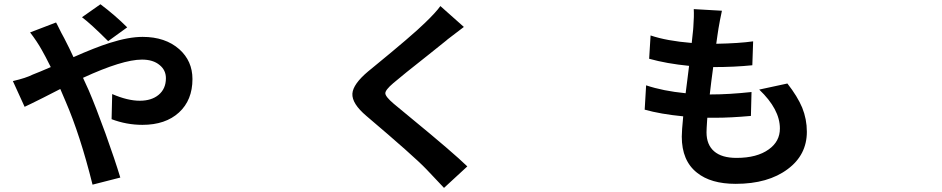

<svg xmlns="http://www.w3.org/2000/svg" viewBox="-20 -831 4540 925"><path d="M425.8 58.6Q366.2 -180.7 295.9 -342.8L270.5 -402.3Q241.2 -387.7 188.5 -360.4Q122.1 -327.1 98.6 -316.4L42 -440.4Q105.5 -455.1 137.7 -471.7Q166 -482.4 224.6 -507.8Q196.3 -564.5 181.6 -589.8Q158.2 -631.8 125 -674.8L250 -722.7Q251 -719.7 254.9 -713.9Q280.3 -662.1 289.1 -647.5Q315.4 -596.7 334 -555.7Q439.5 -602.5 507.8 -624Q599.6 -653.3 667 -653.3Q776.4 -653.3 843.8 -593.8Q907.2 -537.1 907.2 -450.2Q907.2 -348.6 842.3 -289.1Q777.3 -229.5 666 -229.5Q589.8 -229.5 517.6 -256.8L520.5 -377.9Q594.7 -345.7 653.3 -345.7Q710 -345.7 744.1 -374Q779.3 -403.3 779.3 -454.1Q779.3 -493.2 749 -517.6Q717.8 -543.9 664.1 -543.9Q570.3 -543.9 379.9 -456.1L407.2 -396.5Q440.4 -319.3 488.3 -187.5Q534.2 -59.6 559.6 24.4ZM501 -632.8Q417 -716.8 375 -748L463.9 -810.5Q534.2 -757.8 592.8 -699.2Z M2119.1 74.2Q2102.5 56.6 2068.4 20.5Q2044.9 -3.9 2034.2 -15.6Q1975.6 -77.1 1745.1 -272.5Q1674.8 -332 1677.7 -379.9Q1680.7 -425.8 1753.9 -487.3Q1760.7 -493.2 1775.4 -504.9Q1967.8 -662.1 2027.3 -720.7Q2081.1 -772.5 2101.6 -801.8L2214.8 -701.2Q2187.5 -680.7 2136.7 -641.6Q2131.8 -637.7 2129.9 -635.7Q2108.4 -618.2 2045.9 -568.4Q1917 -466.8 1875 -430.7Q1835.9 -397.5 1836.4 -381.3Q1836.9 -365.2 1877 -331.1Q1897.5 -313.5 1960.9 -261.7Q2163.1 -95.7 2231.4 -29.3Z M3524.4 54.7Q3404.3 54.7 3337.9 1Q3264.6 -56.6 3264.6 -172.9Q3264.6 -200.2 3271.5 -270.5Q3162.1 -281.2 3085.9 -302.7L3092.8 -419.9Q3173.8 -392.6 3283.2 -381.8Q3286.1 -404.3 3292 -451.2Q3296.9 -493.2 3299.8 -513.7Q3191.4 -524.4 3107.4 -547.9L3114.3 -660.2Q3192.4 -633.8 3312.5 -624Q3315.4 -647.5 3319.3 -687.5Q3320.3 -697.3 3320.3 -701.2Q3324.2 -753.9 3322.3 -787.1L3458 -779.3Q3447.3 -729.5 3441.4 -693.4Q3439.5 -684.6 3436.5 -661.1Q3432.6 -634.8 3430.7 -620.1Q3540 -622.1 3608.4 -631.8L3604.5 -516.6Q3518.6 -507.8 3416 -507.8Q3406.2 -436.5 3399.4 -376H3406.2Q3492.2 -376 3600.6 -387.7L3597.7 -272.5Q3499 -263.7 3426.8 -263.7Q3407.2 -263.7 3387.7 -263.7Q3387.7 -258.8 3386.7 -251Q3383.8 -208 3383.8 -193.4Q3383.8 -133.8 3420.4 -102.1Q3457 -70.3 3528.3 -70.3Q3627 -70.3 3683.6 -111.3Q3737.3 -149.4 3737.3 -211.9Q3737.3 -304.7 3637.7 -399.4L3773.4 -428.7Q3822.3 -366.2 3844.7 -312.5Q3867.2 -256.8 3867.2 -196.3Q3867.2 -85 3775.4 -16.6Q3680.7 54.7 3524.4 54.7Z"/></svg>

Font: Bpmf GenYo Gothic B
Style: B
Weight: 700
Foundry: But Ko
Version: Version 1.320